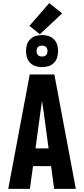

<svg xmlns="http://www.w3.org/2000/svg" viewBox="-20 -1213 540 1233"><path d="M33 0 171 -735H329L467 0H328L308 -146H192L172 0ZM208 -260H292L261 -490Q258 -509 255.5 -527.5Q253 -546 250 -565Q247 -546 244.5 -527.5Q242 -509 239 -490ZM250 -782Q229 -782 209 -788Q189 -794 174 -809Q159 -824 153 -844Q147 -864 147 -885Q147 -906 153 -926Q159 -946 174 -961Q189 -976 209 -982Q229 -988 250 -988Q271 -988 291 -982Q311 -976 326 -961Q341 -946 347 -926Q353 -906 353 -885Q353 -864 347 -844Q341 -824 326 -809Q311 -794 291 -788Q271 -782 250 -782ZM250 -850Q257 -850 264 -852Q271 -854 276 -859Q281 -864 283 -871Q285 -878 285 -885Q285 -892 283 -899Q281 -906 276 -911Q271 -916 264 -918Q257 -920 250 -920Q243 -920 236 -918Q229 -916 224 -911Q219 -906 217 -899Q215 -892 215 -885Q215 -878 217 -871Q219 -864 224 -859Q229 -854 236 -852Q243 -850 250 -850ZM236 -993 169 -1047 296 -1193 379 -1127Z"/></svg>

Font: Iosevka Heavy
Style: Regular
Weight: 900
Monospace: yes
Designer: Belleve Invis
Foundry: Belleve Invis
Version: Version 32.5.0; ttfautohint (v1.8.4)